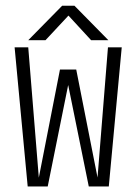

<svg xmlns="http://www.w3.org/2000/svg" viewBox="-20 -670 490 690"><path d="M369.5 -525.5H307.5L226 -614L143.5 -525.5H81.5L203.5 -649.5H247.5ZM151.5 0H79.5L32.5 -500H81.5L119.5 -31.5L195.5 -420H254L330.5 -32L368 -500H417.5L371 0H299L225 -364.5Z"/></svg>

Font: League Mono Condensed UltraLight
Style: Regular
Weight: 200
Width: 1
Designer: Tyler Finck
Foundry: The League of Moveable Type / Tyler Finck
Version: Version 2.210